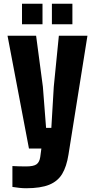

<svg xmlns="http://www.w3.org/2000/svg" viewBox="-20 -790 505 1021"><path d="M134 0 20 -600H172L208 -329L225 -110H253L266 -329L293 -600H445L344 33Q334 96 310.5 135Q287 174 241.5 192.5Q196 211 119 211Q102 211 83 209Q64 207 46 204V93Q60 94 82.5 94.5Q105 95 119 95Q159 95 174.5 83.5Q190 72 194 45L200 0ZM256 -661V-770H365V-661ZM97 -661V-770H206V-661Z"/></svg>

Font: Big Shoulders Display Black
Style: Regular
Weight: 900
Designer: Patric King
Foundry: XO Type Co
Version: Version 1.000; ttfautohint (v1.8.2)